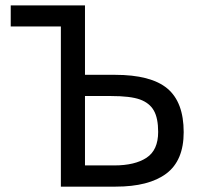

<svg xmlns="http://www.w3.org/2000/svg" viewBox="-20 -696 740 716"><path d="M20 -597.2V-675.8H296.9V-417H408.2Q543 -417 604 -366Q665 -314.9 665 -203.1Q665 -97.2 600.1 -48.6Q535.2 0 411.1 0H207V-597.2ZM296.9 -337.9V-79.1H405.8Q482.9 -79.1 526.4 -107.7Q569.8 -136.2 569.8 -204.1Q569.8 -255.4 553.7 -283.7Q537.6 -312 502 -325Q466.3 -337.9 394 -337.9Z"/></svg>

Font: ClearSansRegular
Style: Regular
Weight: 400
Foundry: Intel Corporation
Version: Version 1.00